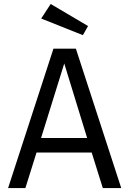

<svg xmlns="http://www.w3.org/2000/svg" viewBox="-20 -953 655 973"><path d="M501 0 444.6 -180H165.1L108.7 0H21L250.8 -706.2H364.6L594.4 0ZM305.6 -631.3 188.2 -253.8H421.5ZM188.7 -859 236.9 -932.8 426.2 -821 400 -774.9Z"/></svg>

Font: Fira Code
Style: Regular
Weight: 400
Designer: Carrois Corporate, Edenspiekermann AG, Nikita Prokopov
Foundry: Carrois Corporate, Edenspiekermann AG, Nikita Prokopov
Version: Version 5.002